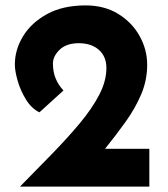

<svg xmlns="http://www.w3.org/2000/svg" viewBox="-20 -691 623 711"><path d="M54 0Q116 -63 173 -121.5Q230 -180 275.5 -234.5Q321 -289 347.5 -340Q374 -391 374 -439Q374 -482 346 -506.5Q318 -531 272 -531Q226 -531 201 -507Q176 -483 176 -456Q176 -424 186.5 -399.5Q197 -375 215 -356L126 -275Q97 -289 76.5 -322Q56 -355 45.5 -391.5Q35 -428 35 -452Q35 -507 65.5 -557Q96 -607 154.5 -639Q213 -671 297 -671Q366 -671 417 -640Q468 -609 496.5 -558.5Q525 -508 525 -451Q525 -394 503 -342Q481 -290 445.5 -240.5Q410 -191 369 -140H533V0Z"/></svg>

Font: Reem Kufi Ink
Style: Bold
Weight: 700
Designer: Khaled Hosny
Version: Version 1.002